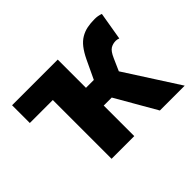

<svg xmlns="http://www.w3.org/2000/svg" viewBox="-112 -694 880 880"><g transform="rotate(-45 328.0 -254.0)"><path d="M175 0V-381H26V-496H322V-313H373L416 -404Q431 -435 447 -455.5Q463 -476 482.5 -487.5Q502 -499 524 -503.5Q546 -508 573 -508Q595 -508 613 -501L590 -365Q585 -367 580.5 -368Q576 -369 571 -369Q552 -369 537 -360Q522 -351 508 -319L482 -260L649 0H488L374 -198H322V0Z"/></g></svg>

Font: Font
Style: ¶
Weight: 700
Designer: Paul D. Hunt
Foundry: Adobe Systems Incorporated
Version: Version 3.000